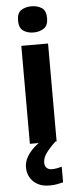

<svg xmlns="http://www.w3.org/2000/svg" viewBox="-65 -793 434 1066"><g transform="rotate(-5 152.5 -260.0)"><path d="M227 -546V0H78V-546ZM153 -760Q186 -760 210 -744.5Q234 -729 234 -687Q234 -646 210 -630Q186 -614 153 -614Q119 -614 95.5 -630Q72 -646 72 -687Q72 -729 95.5 -744.5Q119 -760 153 -760ZM148 111Q148 131 159 141Q170 151 187 151Q203 151 218 148Q233 145 243 142V229Q227 233 209 236.5Q191 240 167 240Q111 240 78 208.5Q45 177 45 128Q45 99 60 72Q75 45 99.5 22.5Q124 0 155 -17L220 0Q186 32 167 58.5Q148 85 148 111Z"/></g></svg>

Font: Noto Sans Kawi
Style: Bold
Weight: 700
Designer: Fadhl Haqq
Version: Version 1.000